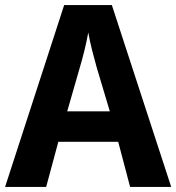

<svg xmlns="http://www.w3.org/2000/svg" viewBox="-20 -737 695 757"><path d="M493 0H655L421 -717H233L0 0H162L210 -178H446ZM413 -298H245L295 -472C306 -509 319 -558 328 -609C336 -561 351 -510 361 -472Z"/></svg>

Font: Noto Sans Display
Style: Bold
Weight: 700
Designer: Monotype Design Team
Foundry: Monotype Imaging Inc.
Version: Version 1.900